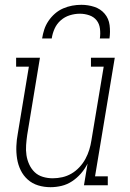

<svg xmlns="http://www.w3.org/2000/svg" viewBox="-20 -770 540 798"><path d="M190 8Q163 8 138.5 0.5Q114 -7 95.5 -23.5Q77 -40 66 -62.5Q55 -85 51 -110.5Q47 -136 48 -162.5Q49 -189 54 -215L100 -493H47V-530H146L93 -209Q90 -188 88.5 -166.5Q87 -145 90 -125Q93 -105 101.5 -86.5Q110 -68 124 -54.5Q138 -41 158 -35Q178 -29 199 -29Q219 -29 239 -33.5Q259 -38 277 -48.5Q295 -59 310 -75Q325 -91 335 -109.5Q345 -128 351 -147.5Q357 -167 360 -187L411 -493H358V-530H457L375 -37H428V0H329L344 -90Q333 -68 316.5 -49Q300 -30 279.5 -16.5Q259 -3 236 2.5Q213 8 190 8ZM155 -610Q158 -629 164 -647.5Q170 -666 181.5 -683Q193 -700 208.5 -713.5Q224 -727 242.5 -735Q261 -743 280 -746.5Q299 -750 318 -750Q346 -750 372 -741.5Q398 -733 415 -713Q432 -693 435.5 -665.5Q439 -638 435 -610H395Q398 -630 395.5 -650.5Q393 -671 381.5 -685.5Q370 -700 351 -706.5Q332 -713 312 -713Q291 -713 270 -706.5Q249 -700 232.5 -685.5Q216 -671 207 -651Q198 -631 195 -610Z"/></svg>

Font: Iosevka Curly Slab XLtObl
Style: Regular
Weight: 200
Italic angle: -9°
Monospace: yes
Designer: Belleve Invis
Foundry: Belleve Invis
Version: Version 11.1.0; ttfautohint (v1.8.3)